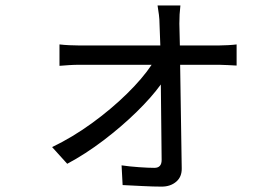

<svg xmlns="http://www.w3.org/2000/svg" viewBox="-20 -632 1040 714"><path d="M173.8 -85Q249 -121.1 321 -173.3Q393.1 -225.6 451.4 -282.7Q509.8 -339.8 543.9 -391.1H276.9Q256.8 -391.1 238 -389.9Q219.2 -388.7 201.2 -387.2V-466.8Q218.3 -464.8 237.5 -463.9Q256.8 -462.9 274.9 -462.9H576.2L573.2 -543.9Q573.2 -559.1 571 -576.9Q568.8 -594.7 565.9 -611.8H650.9Q648.9 -595.7 647.9 -578.4Q647 -561 647 -543.9L648.9 -462.9H793Q808.1 -462.9 828.9 -464.1Q849.6 -465.3 859.9 -466.8V-388.2Q847.2 -388.7 828.1 -389.9Q809.1 -391.1 794.9 -391.1H649.9L655.8 -6.8Q656.7 25.4 635.3 43.7Q613.8 62 581.1 62Q550.8 62 508.3 59.8Q465.8 57.6 436 56.2L432.1 -17.1Q461.9 -12.7 496.8 -10.3Q531.7 -7.8 554.2 -7.8Q581.1 -7.8 581.1 -37.1L578.1 -317.9Q543.9 -270.5 488 -215.8Q432.1 -161.1 365 -110.1Q297.9 -59.1 230 -22.9Z"/></svg>

Font: Source Han Sans CN
Style: Regular
Weight: 400
Designer: Ryoko NISHIZUKA  (kana, bopomofo & ideographs); Paul D. Hunt (Latin, Greek & Cyrillic); Sandoll Communications , Soo-you
Foundry: Adobe
Version: Version 2.004;hotconv 1.0.118;makeotfexe 2.5.65603